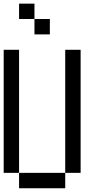

<svg xmlns="http://www.w3.org/2000/svg" viewBox="-20 -1103 540 1040"><path d="M0 -166.7V-833.3H83.3V-166.7ZM83.3 -1000V-1083.3H166.7V-1000ZM83.3 -166.7H333.3V-83.3H83.3ZM250 -1000V-916.7H166.7V-1000ZM333.3 -166.7V-833.3H416.7V-166.7Z"/></svg>

Font: GalmuriMono11 Regular
Style: Regular
Weight: 400
Designer: Lee Minseo (quiple)
Version: Version 2.399;hotconv 1.1.1;makeotfexe 2.6.0 DEVELOPMENT